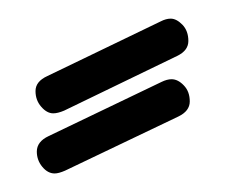

<svg xmlns="http://www.w3.org/2000/svg" viewBox="-20 -459 241 206"><path d="M48.8 -340.3 169.9 -398.9C178.1 -402.8 182.1 -408.2 182.1 -415C182.1 -422.2 180 -428 175.8 -432.4C171.5 -436.8 167.3 -439 163.1 -439C159.8 -439 156.2 -438 152.3 -436L30.8 -377.4C22.3 -373.5 18.1 -368.2 18.1 -361.3C18.1 -354.8 20.1 -349.2 24.2 -344.5C28.2 -339.8 32.6 -337.4 37.1 -337.4C40.4 -337.4 44.3 -338.4 48.8 -340.3ZM49.8 -275.9 171.4 -334C179.5 -337.9 183.6 -343.3 183.6 -350.1C183.6 -357.3 181.5 -363 177.2 -367.4C173 -371.8 168.6 -374 164.1 -374C160.8 -374 157.2 -373 153.3 -371.1L32.2 -313C23.8 -309.1 19.5 -303.5 19.5 -296.4C19.5 -290.2 21.5 -284.7 25.4 -280C29.3 -275.3 33.7 -272.9 38.6 -272.9C41.5 -272.9 45.2 -273.9 49.8 -275.9Z"/></svg>

Font: Nathan
Style: Regular
Weight: 400
Designer: Peter Wiegel
Foundry: Peter Wiegel
Version: Version 1.001 2009